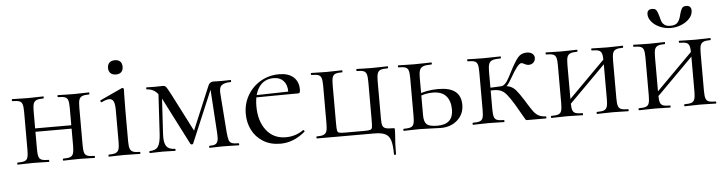

<svg xmlns="http://www.w3.org/2000/svg" viewBox="-45 -788 4267 1127"><g transform="rotate(-5 2088.5 -225.0)"><path d="M122 -203H391V-183H122ZM33 -374Q30 -374 30 -380Q30 -386 33 -386Q58 -386 72 -385L125 -384L176 -385Q191 -386 216 -386Q218 -386 218 -380Q218 -374 216 -374Q188 -374 174.5 -368Q161 -362 156.5 -347.5Q152 -333 152 -303V-81Q152 -51 156.5 -36.5Q161 -22 174.5 -17Q188 -12 216 -12Q218 -12 218 -6Q218 0 216 0Q190 0 175 -1L125 -2L72 -1Q58 0 32 0Q29 0 29 -6Q29 -12 32 -12Q60 -12 73.5 -17Q87 -22 91.5 -36.5Q96 -51 96 -81V-305Q96 -335 91.5 -349.5Q87 -364 74 -369Q61 -374 33 -374ZM302 -374Q299 -374 299 -380Q299 -386 302 -386Q327 -386 341 -385L394 -384L445 -385Q460 -386 485 -386Q487 -386 487 -380Q487 -374 485 -374Q457 -374 443.5 -368Q430 -362 425.5 -347.5Q421 -333 421 -303V-81Q421 -51 425.5 -36.5Q430 -22 443.5 -17Q457 -12 485 -12Q487 -12 487 -6Q487 0 485 0Q459 0 444 -1L394 -2L340 -1Q326 0 301 0Q298 0 298 -6Q298 -12 301 -12Q329 -12 342 -17Q355 -22 360 -36.5Q365 -51 365 -81V-305Q365 -335 360.5 -349.5Q356 -364 343 -369Q330 -374 302 -374Z M569 -12Q596 -12 609.5 -17.5Q623 -23 628 -37Q633 -51 633 -81V-268Q633 -304 625.5 -320Q618 -336 600 -336Q582 -336 555 -322H554Q550 -322 548 -327Q546 -332 549 -334L679 -394L683 -395Q685 -395 688 -392.5Q691 -390 691 -387Q691 -380 690 -347Q689 -314 689 -269V-81Q689 -51 694 -37Q699 -23 712 -17.5Q725 -12 752 -12Q755 -12 755 -6Q755 0 752 0Q729 0 715 -1L661 -2L607 -1Q593 0 569 0Q567 0 567 -6Q567 -12 569 -12ZM609 -519Q609 -539 620.5 -550Q632 -561 653 -561Q673 -561 684 -550Q695 -539 695 -519Q695 -499 684 -488Q673 -477 653 -477Q632 -477 620.5 -488Q609 -499 609 -519Z M892 -364 912 -361 897 -104Q894 -54 909 -33Q924 -12 960 -12Q962 -12 962 -6Q962 0 960 0Q939 0 927 -1L886 -2L844 -1Q832 0 810 0Q808 0 808 -6Q808 -12 810 -12Q845 -12 859.5 -32.5Q874 -53 877 -104ZM1335 0Q1308 0 1293 -1L1243 -2L1196 -1Q1184 0 1163 0Q1160 0 1160 -6Q1160 -12 1163 -12Q1186 -12 1197 -17.5Q1208 -23 1212 -37.5Q1216 -52 1214 -81L1196 -363L1212 -374L1068 -33Q1066 -29 1060 -29Q1056 -29 1052 -33L914 -303Q893 -344 871 -359Q849 -374 824 -374Q822 -374 822 -380Q822 -386 824 -386L875 -385L919 -386Q933 -386 939.5 -377.5Q946 -369 964 -335L1087 -95L1060 -61L1186 -361Q1190 -373 1198.5 -379.5Q1207 -386 1216 -386L1265 -385L1320 -386Q1322 -386 1322 -380Q1322 -374 1320 -374Q1282 -374 1265.5 -360.5Q1249 -347 1253 -308L1270 -81Q1273 -49 1277.5 -35.5Q1282 -22 1294.5 -17Q1307 -12 1335 -12Q1337 -12 1337 -6Q1337 0 1335 0Z M1391 -180Q1391 -240 1419.5 -289Q1448 -338 1497 -366.5Q1546 -395 1606 -395Q1660 -395 1690 -368.5Q1720 -342 1720 -296Q1720 -284 1717.5 -278.5Q1715 -273 1708 -273H1650L1651 -288Q1651 -329 1630 -352Q1609 -375 1572 -375Q1517 -375 1487 -333.5Q1457 -292 1457 -219Q1457 -132 1499 -77.5Q1541 -23 1614 -23Q1672 -23 1718 -56H1719Q1722 -56 1724.5 -52.5Q1727 -49 1725 -46Q1657 12 1579 12Q1520 12 1477 -15Q1434 -42 1412.5 -85.5Q1391 -129 1391 -180ZM1438 -284 1666 -289V-273L1439 -271Z M2237 131Q2237 136 2243 136Q2249 136 2249 131Q2249 66 2254 16L2255 -9Q2255 -18 2253.5 -19.5Q2252 -21 2244 -21Q2214 -21 2201 -25.5Q2188 -30 2183.5 -42Q2179 -54 2179 -81V-305Q2179 -335 2184 -349.5Q2189 -364 2202 -369Q2215 -374 2244 -374Q2247 -374 2247 -380Q2247 -386 2244 -386Q2217 -386 2202 -385L2150 -384L2101 -385Q2087 -386 2062 -386Q2060 -386 2060 -380Q2060 -374 2062 -374Q2089 -374 2102 -369Q2115 -364 2119.5 -349.5Q2124 -335 2124 -305V-83Q2124 -48 2122 -37Q2120 -26 2110.5 -23Q2101 -20 2074 -20H1961Q1935 -20 1926.5 -23Q1918 -26 1916 -37Q1914 -48 1914 -81V-305Q1914 -335 1918.5 -349.5Q1923 -364 1936 -369Q1949 -374 1976 -374Q1978 -374 1978 -380Q1978 -386 1976 -386Q1951 -386 1936 -385L1884 -384L1834 -385Q1820 -386 1795 -386Q1792 -386 1792 -380Q1792 -374 1795 -374Q1823 -374 1836 -369Q1849 -364 1853.5 -349.5Q1858 -335 1858 -305V-83Q1858 -53 1853.5 -38.5Q1849 -24 1836 -18Q1823 -12 1795 -12Q1792 -12 1792 -6Q1792 0 1795 0H2133Q2176 0 2198 11.5Q2220 23 2228.5 51Q2237 79 2237 131Z M2506 -13Q2599 -13 2599 -100Q2599 -151 2573.5 -180Q2548 -209 2495 -209Q2448 -209 2409 -190L2403 -203Q2456 -227 2530 -227Q2662 -227 2662 -123Q2662 -68 2623 -33Q2584 2 2525 2Q2510 2 2468 0Q2420 -2 2400 -2L2347 -1Q2333 0 2307 0Q2304 0 2304 -6Q2304 -12 2307 -12Q2335 -12 2348.5 -17Q2362 -22 2366.5 -36.5Q2371 -51 2371 -81V-305Q2371 -335 2366.5 -349.5Q2362 -364 2349 -369Q2336 -374 2308 -374Q2305 -374 2305 -380Q2305 -386 2308 -386Q2333 -386 2347 -385L2400 -384L2458 -385Q2474 -386 2502 -386Q2505 -386 2505 -380Q2505 -374 2502 -374Q2469 -374 2453.5 -368Q2438 -362 2432.5 -347.5Q2427 -333 2427 -303V-81Q2427 -43 2443 -28Q2459 -13 2506 -13Z M2715 -12Q2743 -12 2756 -17Q2769 -22 2773.5 -36Q2778 -50 2778 -81V-305Q2778 -336 2773.5 -350Q2769 -364 2756.5 -369Q2744 -374 2716 -374Q2713 -374 2713 -380Q2713 -386 2716 -386Q2740 -386 2754 -385L2808 -384L2866 -385Q2882 -386 2909 -386Q2912 -386 2912 -380Q2912 -374 2909 -374Q2877 -374 2861.5 -368.5Q2846 -363 2840.5 -348Q2835 -333 2835 -303V-81Q2835 -51 2839.5 -36.5Q2844 -22 2857 -17Q2870 -12 2898 -12Q2900 -12 2900 -6Q2900 0 2898 0Q2873 0 2858 -1L2808 -2L2754 -1Q2740 0 2715 0Q2712 0 2712 -6Q2712 -12 2715 -12ZM2971 -96Q2946 -137 2929.5 -157Q2913 -177 2895.5 -184.5Q2878 -192 2851 -192Q2834 -192 2807 -189L2806 -207Q2825 -207 2857 -209Q2887 -211 2897 -211Q2932 -211 2951 -203.5Q2970 -196 2985.5 -178Q3001 -160 3029 -116L3043 -93Q3063 -61 3075 -45.5Q3087 -30 3103 -21.5Q3119 -13 3145 -12Q3147 -12 3147 -6Q3147 0 3145 0H3034Q3027 0 3024.5 -3.5Q3022 -7 3008.5 -31Q2995 -55 2971 -96ZM2947 -259 2960 -284Q2992 -347 3012 -371Q3032 -395 3064 -395Q3086 -395 3098 -385Q3110 -375 3110 -360Q3110 -344 3099 -333Q3088 -322 3070 -322Q3059 -322 3047 -329Q3035 -336 3028 -336Q3008 -336 2962 -254Q2946 -225 2931 -209.5Q2916 -194 2897 -194V-211Q2922 -211 2947 -259Z M3258 -62 3529 -334 3543 -320 3272 -48ZM3178 -374Q3175 -374 3175 -380Q3175 -386 3178 -386Q3203 -386 3217 -385L3270 -384L3321 -385Q3336 -386 3361 -386Q3363 -386 3363 -380Q3363 -374 3361 -374Q3333 -374 3319.5 -368Q3306 -362 3301.5 -347.5Q3297 -333 3297 -303V-81Q3297 -51 3301.5 -36.5Q3306 -22 3319.5 -17Q3333 -12 3361 -12Q3363 -12 3363 -6Q3363 0 3361 0Q3335 0 3320 -1L3270 -2L3217 -1Q3203 0 3177 0Q3174 0 3174 -6Q3174 -12 3177 -12Q3205 -12 3218.5 -17Q3232 -22 3236.5 -36.5Q3241 -51 3241 -81V-305Q3241 -335 3236.5 -349.5Q3232 -364 3219 -369Q3206 -374 3178 -374ZM3447 -374Q3444 -374 3444 -380Q3444 -386 3447 -386Q3472 -386 3486 -385L3539 -384L3590 -385Q3605 -386 3630 -386Q3632 -386 3632 -380Q3632 -374 3630 -374Q3602 -374 3588.5 -368Q3575 -362 3570.5 -347.5Q3566 -333 3566 -303V-81Q3566 -51 3570.5 -36.5Q3575 -22 3588.5 -17Q3602 -12 3630 -12Q3632 -12 3632 -6Q3632 0 3630 0Q3604 0 3589 -1L3539 -2L3485 -1Q3471 0 3446 0Q3443 0 3443 -6Q3443 -12 3446 -12Q3474 -12 3487 -17Q3500 -22 3505 -36.5Q3510 -51 3510 -81V-305Q3510 -335 3505.5 -349.5Q3501 -364 3488 -369Q3475 -374 3447 -374Z M3774 -62 4045 -334 4059 -320 3788 -48ZM3694 -374Q3691 -374 3691 -380Q3691 -386 3694 -386Q3719 -386 3733 -385L3786 -384L3837 -385Q3852 -386 3877 -386Q3879 -386 3879 -380Q3879 -374 3877 -374Q3849 -374 3835.5 -368Q3822 -362 3817.5 -347.5Q3813 -333 3813 -303V-81Q3813 -51 3817.5 -36.5Q3822 -22 3835.5 -17Q3849 -12 3877 -12Q3879 -12 3879 -6Q3879 0 3877 0Q3851 0 3836 -1L3786 -2L3733 -1Q3719 0 3693 0Q3690 0 3690 -6Q3690 -12 3693 -12Q3721 -12 3734.5 -17Q3748 -22 3752.5 -36.5Q3757 -51 3757 -81V-305Q3757 -335 3752.5 -349.5Q3748 -364 3735 -369Q3722 -374 3694 -374ZM3963 -374Q3960 -374 3960 -380Q3960 -386 3963 -386Q3988 -386 4002 -385L4055 -384L4106 -385Q4121 -386 4146 -386Q4148 -386 4148 -380Q4148 -374 4146 -374Q4118 -374 4104.5 -368Q4091 -362 4086.5 -347.5Q4082 -333 4082 -303V-81Q4082 -51 4086.5 -36.5Q4091 -22 4104.5 -17Q4118 -12 4146 -12Q4148 -12 4148 -6Q4148 0 4146 0Q4120 0 4105 -1L4055 -2L4001 -1Q3987 0 3962 0Q3959 0 3959 -6Q3959 -12 3962 -12Q3990 -12 4003 -17Q4016 -22 4021 -36.5Q4026 -51 4026 -81V-305Q4026 -335 4021.5 -349.5Q4017 -364 4004 -369Q3991 -374 3963 -374ZM3982 -538Q3988 -562 3995.5 -574Q4003 -586 4021 -586Q4051 -586 4051 -556Q4051 -532 4032.5 -511Q4014 -490 3984 -477.5Q3954 -465 3921 -465Q3887 -465 3857 -478Q3827 -491 3809 -512.5Q3791 -534 3791 -557Q3791 -586 3820 -586Q3839 -586 3846 -575Q3853 -564 3860 -538Q3865 -517 3869.5 -506Q3874 -495 3886 -486.5Q3898 -478 3920 -478Q3950 -478 3963 -494Q3976 -510 3982 -538Z"/></g></svg>

Font: Cormorant
Style: Regular
Weight: 400
Designer: Christian Thalmann (Catharsis Fonts)
Foundry: Catharsis Fonts
Version: Version 4.000